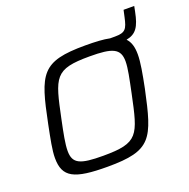

<svg xmlns="http://www.w3.org/2000/svg" viewBox="-113 -714 816 830"><g transform="rotate(-20 295.0 -299.0)"><path d="M590 -606H541L534 -574C523 -524 515 -510 467 -510H444C416 -516 379 -518 332 -518C130 -518 110 -470 66 -254C53 -189 43 -141 43 -105C43 -16 91 8 245 8C447 8 465 -39 511 -254C524 -319 533 -368 533 -404C533 -438 526 -462 509 -480C555 -489 572 -516 585 -581ZM450 -254C412 -74 405 -43 243 -43C138 -43 105 -56 105 -115C105 -147 114 -192 127 -254C165 -435 172 -467 334 -467C439 -467 473 -453 473 -394C473 -362 463 -317 450 -254Z"/></g></svg>

Font: Saira UNSAM Light Italic
Style: Regular
Weight: 300
Italic angle: -12°
Designer: Hector Gatti with collaboration of the Omnibus-Type team
Foundry: Omnibus-Type
Version: Version 0.072;PS 000.072;hotconv 1.0.88;makeotf.lib2.5.64775